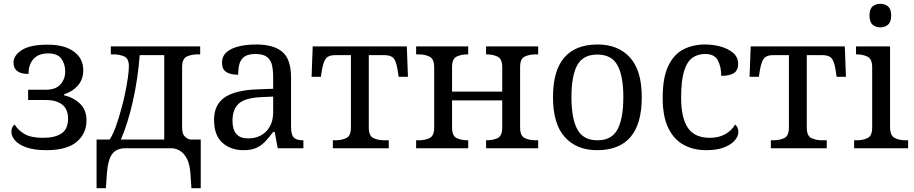

<svg xmlns="http://www.w3.org/2000/svg" viewBox="-20 -780 4810 1010"><path d="M224 10Q159 10 118 -5Q77 -20 58.5 -42Q40 -64 40 -86Q40 -113 57 -125Q76 -94 110 -74.5Q144 -55 207 -55Q269 -55 303.5 -78Q338 -101 338 -156Q338 -206 307 -230Q276 -254 221 -254H128V-308H222Q273 -308 298 -336Q323 -364 323 -404Q323 -443 303 -471Q283 -499 233 -499Q183 -499 156.5 -470Q130 -441 130 -391Q51 -391 51 -451Q51 -488 94.5 -516.5Q138 -545 231 -545Q320 -545 369 -508.5Q418 -472 418 -411Q418 -363 390 -330.5Q362 -298 317 -284V-279Q369 -266 402 -233.5Q435 -201 435 -146Q435 -77 383 -33.5Q331 10 224 10Z M488 210V-46H557Q573 -70 589 -113.5Q605 -157 621 -218Q629 -246 637.5 -286.5Q646 -327 652 -367Q658 -407 658 -432Q658 -472 633.5 -483Q609 -494 576 -494H563V-536H1033V-494H1020Q987 -494 962.5 -482.5Q938 -471 938 -427V-109Q938 -79 949.5 -65Q961 -51 980 -46H1036V210H987L982 137Q979 86 964 56.5Q949 27 928 14Q907 1 885 0H639Q592 0 569.5 31Q547 62 542 137L537 210ZM616 -46H844V-490H715Q705 -363 679 -247.5Q653 -132 616 -46Z M1261 10Q1194 10 1150 -29Q1106 -68 1106 -150Q1106 -230 1162.5 -268Q1219 -306 1334 -310L1417 -313V-373Q1417 -409 1411 -436.5Q1405 -464 1385 -480Q1365 -496 1324 -496Q1286 -496 1266 -482Q1246 -468 1239.5 -443.5Q1233 -419 1233 -387Q1191 -387 1169.5 -401.5Q1148 -416 1148 -450Q1148 -485 1172.5 -506Q1197 -527 1238 -536.5Q1279 -546 1328 -546Q1420 -546 1465.5 -507Q1511 -468 1511 -373V-114Q1511 -72 1525 -57Q1539 -42 1573 -42H1576V0H1441L1425 -86H1417Q1396 -58 1376 -36.5Q1356 -15 1329.5 -2.5Q1303 10 1261 10ZM1284 -52Q1345 -52 1381 -89.5Q1417 -127 1417 -191V-272L1353 -269Q1268 -265 1235.5 -234.5Q1203 -204 1203 -145Q1203 -52 1284 -52Z M1731 0V-42H1744Q1777 -42 1801.5 -53.5Q1826 -65 1826 -109V-490H1743Q1709 -490 1695 -473Q1681 -456 1673 -409L1668 -376H1619L1625 -536H2120L2126 -376H2077L2072 -409Q2065 -456 2051 -473Q2037 -490 2002 -490H1920V-109Q1920 -65 1944.5 -53.5Q1969 -42 2002 -42H2025V0Z M2169 0V-42H2182Q2215 -42 2239.5 -53.5Q2264 -65 2264 -109V-426Q2264 -470 2239.5 -482Q2215 -494 2182 -494H2169V-536H2443V-494H2440Q2407 -494 2382.5 -482.5Q2358 -471 2358 -427V-298H2622V-426Q2622 -470 2597.5 -482Q2573 -494 2540 -494H2537V-536H2811V-494H2798Q2765 -494 2740.5 -482.5Q2716 -471 2716 -427V-109Q2716 -65 2740.5 -53.5Q2765 -42 2798 -42H2811V0H2537V-42H2540Q2573 -42 2597.5 -53.5Q2622 -65 2622 -109V-252H2358V-109Q2358 -65 2382.5 -53.5Q2407 -42 2440 -42H2443V0Z M3121 10Q3013 10 2951 -59Q2889 -128 2889 -269Q2889 -409 2948.5 -477.5Q3008 -546 3124 -546Q3232 -546 3294 -477.5Q3356 -409 3356 -269Q3356 -128 3296.5 -59Q3237 10 3121 10ZM3123 -42Q3198 -42 3228.5 -99.5Q3259 -157 3259 -269Q3259 -381 3228 -437Q3197 -493 3122 -493Q3047 -493 3016.5 -437Q2986 -381 2986 -269Q2986 -157 3017 -99.5Q3048 -42 3123 -42Z M3694 10Q3628 10 3576.5 -18Q3525 -46 3495.5 -106.5Q3466 -167 3466 -265Q3466 -372 3495.5 -433.5Q3525 -495 3575.5 -520.5Q3626 -546 3689 -546Q3731 -546 3771 -535Q3811 -524 3837 -501.5Q3863 -479 3863 -444Q3863 -410 3840.5 -395.5Q3818 -381 3774 -381Q3774 -428 3756.5 -462Q3739 -496 3689 -496Q3651 -496 3622.5 -476Q3594 -456 3578.5 -406Q3563 -356 3563 -266Q3563 -160 3598.5 -107.5Q3634 -55 3714 -55Q3761 -55 3795.5 -74.5Q3830 -94 3847 -125Q3864 -111 3864 -86Q3864 -63 3845 -41Q3826 -19 3788.5 -4.5Q3751 10 3694 10Z M4035 0V-42H4048Q4081 -42 4105.5 -53.5Q4130 -65 4130 -109V-490H4047Q4013 -490 3999 -473Q3985 -456 3977 -409L3972 -376H3923L3929 -536H4424L4430 -376H4381L4376 -409Q4369 -456 4355 -473Q4341 -490 4306 -490H4224V-109Q4224 -65 4248.5 -53.5Q4273 -42 4306 -42H4329V0Z M4611 -636Q4587 -636 4570.5 -650Q4554 -664 4554 -698Q4554 -733 4570.5 -746.5Q4587 -760 4611 -760Q4634 -760 4651 -746.5Q4668 -733 4668 -698Q4668 -664 4651 -650Q4634 -636 4611 -636ZM4473 0V-42H4486Q4519 -42 4543.5 -53.5Q4568 -65 4568 -109V-426Q4568 -470 4543.5 -482Q4519 -494 4486 -494H4483V-536H4662V-114Q4662 -67 4686 -54.5Q4710 -42 4744 -42H4757V0Z"/></svg>

Font: NotoSerif-Regular
Style: Regular
Weight: 400
Designer: Monotype Design Team
Foundry: Monotype Imaging Inc.
Version: Version 2.007; ttfautohint (v1.8) -l 8 -r 50 -G 200 -x 14 -D